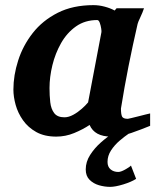

<svg xmlns="http://www.w3.org/2000/svg" viewBox="-20 -520 608 748"><path d="M199.2 12.2Q153.3 12.2 121.3 -5.6Q89.4 -23.4 69.6 -51.5Q49.8 -79.6 41 -111.3Q32.2 -143.1 32.2 -170.9Q32.2 -226.6 50.8 -284.4Q69.3 -342.3 107.4 -391.1Q145.5 -439.9 204.6 -470Q263.7 -500 344.2 -500Q365.7 -500 387.7 -494.1Q409.7 -488.3 426.8 -479L434.1 -487.8H541Q536.1 -472.7 526.9 -453.1Q517.6 -433.6 516.1 -426.8Q497.1 -344.2 480.7 -262Q464.4 -179.7 451.2 -97.2Q451.2 -74.7 455.6 -65.9Q460 -57.1 478 -57.1Q480 -57.1 491.9 -60.1Q503.9 -63 519.5 -66.9Q535.2 -70.8 548.3 -74.2Q561.5 -77.6 564.9 -78.1V-29.8Q531.7 -16.1 491.5 -2Q451.2 12.2 413.1 12.2Q348.6 12.2 329.1 -33.2Q302.7 -15.6 269 -1.7Q235.4 12.2 199.2 12.2ZM231 -63Q247.6 -63 265.4 -72.8Q283.2 -82.5 298.6 -96.2Q314 -109.9 323.2 -121.1L375 -394Q376 -397 374.3 -408.7Q372.6 -420.4 368.7 -431.2Q364.7 -441.9 358.9 -441.9Q311 -441.9 275.9 -417Q240.7 -392.1 218 -352.1Q195.3 -312 184.1 -265.9Q172.9 -219.7 172.9 -176.8Q172.9 -147.9 175.8 -121.8Q178.7 -95.7 191.2 -79.3Q203.6 -63 231 -63ZM510.3 176.8Q491.2 189 460 198.5Q428.7 208 409.2 208Q387.7 208 365.7 201.7Q343.8 195.3 328.9 180.4Q314 165.5 314 140.1Q314 110.4 331.1 83.7Q348.1 57.1 372.8 35.2Q397.5 13.2 420.9 -1H483.9Q465.8 11.2 446 28.1Q426.3 44.9 412.6 65.9Q398.9 86.9 398.9 110.8Q398.9 129.9 410.9 139.9Q422.9 149.9 440.9 149.9Q450.7 149.9 467.8 140.4Q484.9 130.9 490.2 125Z"/></svg>

Font: Charis
Style: Bold Italic
Weight: 700
Italic angle: -11°
Designer: Walt Agee, Miriam Martin, Annie Olsen, Victor Gaultney, Lorna Priest, Alan Ward, Bob Hallissy, Martin Hosken, Sharon Cor
Foundry: SIL Global
Version: Version 7.000